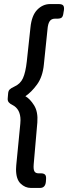

<svg xmlns="http://www.w3.org/2000/svg" viewBox="-20 -788 336 946"><path d="M59 46Q59 34 60 27L80 -178Q81 -184 81 -196Q81 -251 41 -271Q30 -276 23.5 -283.5Q17 -291 18 -303L20 -327Q21 -340 27 -346.5Q33 -353 50 -361Q80 -374 93 -402.5Q106 -431 112 -485L130 -652Q136 -712 163.5 -740Q191 -768 227 -768H269Q285 -768 291 -761.5Q297 -755 295 -738L293 -727Q291 -708 284.5 -702Q278 -696 262 -696H251Q233 -696 224.5 -683Q216 -670 214 -643L196 -469Q190 -409 162 -371Q134 -333 105 -314Q128 -301 148 -269Q168 -237 164 -185L146 22Q144 46 149.5 56Q155 66 170 66H182Q195 66 201.5 72Q208 78 207 94L206 108Q203 138 177 138H132Q104 138 81.5 116.5Q59 95 59 46Z"/></svg>

Font: Asap-MediumItalic
Style: Italic
Weight: 500
Italic angle: -6°
Designer: Pablo Cosgaya
Foundry: Omnibus-Type
Version: Version 2.000; ttfautohint (v1.8)